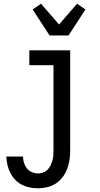

<svg xmlns="http://www.w3.org/2000/svg" viewBox="-20 -791 540 1034"><path d="M185 223Q162 223 139.5 218.5Q117 214 97 203.5Q77 193 61 176Q45 159 35 139Q25 119 20 96.5Q15 74 14 52H104Q104 69 109 85.5Q114 102 124.5 115.5Q135 129 151.5 136Q168 143 185 143Q199 143 212.5 138Q226 133 236 123Q246 113 252 100.5Q258 88 262 74.5Q266 61 267 47Q268 33 268 19V-440H138V-520H358V19Q358 44 354.5 69Q351 94 342 118Q333 142 317.5 162.5Q302 183 281 197Q260 211 235 217Q210 223 185 223ZM247 -600 156 -740 201 -771 298 -659 395 -771 440 -740 349 -600Z"/></svg>

Font: Iosevka Curly Medium
Style: Regular
Weight: 500
Monospace: yes
Designer: Belleve Invis
Foundry: Belleve Invis
Version: Version 22.1.2; ttfautohint (v1.8.4)